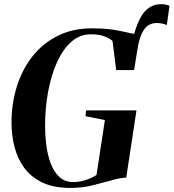

<svg xmlns="http://www.w3.org/2000/svg" viewBox="-20 -888 830 918"><path d="M619 -610.5 602.5 -637Q617 -723.5 637.5 -773.8Q658 -824 685.8 -846Q713.5 -868 749 -868Q762 -868 772.2 -866Q782.5 -864 790.5 -860L777.5 -768Q769 -772.5 756 -775.2Q743 -778 729 -778Q707 -778 689.2 -767Q671.5 -756 658.2 -728Q645 -700 636 -648.5ZM317 10.5Q235 10.5 180.5 -16.2Q126 -43 94.2 -87.8Q62.5 -132.5 48.8 -187.8Q35 -243 35 -300.5Q35 -392.5 60.5 -474.2Q86 -556 135.2 -618.5Q184.5 -681 256 -716.8Q327.5 -752.5 419.5 -752.5Q470 -752.5 504.5 -748.2Q539 -744 563.5 -738.2Q588 -732.5 608.5 -728.5Q618 -726.5 627.5 -725.2Q637 -724 649 -724L621 -553H535.5L518 -692Q508 -702 482.5 -713Q457 -724 413.5 -724Q362 -724 321.5 -688.5Q281 -653 253 -591.2Q225 -529.5 210.2 -450.5Q195.5 -371.5 195.5 -285Q195.5 -242.5 201.2 -195.8Q207 -149 221.8 -108.5Q236.5 -68 263 -42.8Q289.5 -17.5 331.5 -17.5Q359.5 -17.5 389.8 -27.2Q420 -37 441.5 -51.5L481.5 -314L389 -332.5L391.5 -360H632.5L583.5 -38.5Q566.5 -38.5 548.8 -34.8Q531 -31 509 -24.5Q471.5 -15 423.8 -2.2Q376 10.5 317 10.5Z"/></svg>

Font: Merriweather 144pt
Style: Bold Italic
Weight: 700
Italic angle: -7.8°
Version: Version 2.101